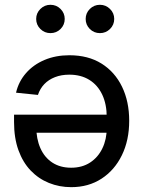

<svg xmlns="http://www.w3.org/2000/svg" viewBox="-20 -771 600 801"><path d="M269.5 -540.5Q347.7 -540.5 403.3 -505.9Q459 -471.2 489 -409.4Q519 -347.7 519 -267.1Q519 -186 488.5 -123.5Q458 -61 403.6 -25.6Q349.1 9.8 277.3 9.8Q227.5 9.8 184.1 -7.8Q140.6 -25.4 107.9 -59.6Q75.2 -93.8 56.9 -144.5Q38.6 -195.3 38.6 -261.7V-292.5H467.3V-217.3H88.9L131.3 -242.7Q131.3 -191.9 148.4 -153.1Q165.5 -114.3 198.2 -92.8Q231 -71.3 276.9 -71.3Q322.8 -71.3 356 -93Q389.2 -114.7 407.2 -152.3Q425.3 -189.9 425.3 -236.8V-281.7Q425.3 -336.4 406.5 -376.2Q387.7 -416 352.8 -437.7Q317.9 -459.5 269 -459.5Q235.8 -459.5 209.5 -449.2Q183.1 -439 165 -420.2Q147 -401.4 138.2 -375L46.9 -384.3Q57.6 -430.7 88.6 -466.1Q119.6 -501.5 166 -521Q212.4 -540.5 269.5 -540.5ZM397 -632.8Q372.1 -632.8 354.7 -650.1Q337.4 -667.5 337.4 -691.9Q337.4 -716.3 354.7 -733.6Q372.1 -751 397 -751Q421.4 -751 439 -733.6Q456.5 -716.3 456.5 -691.9Q456.5 -667.5 439 -650.1Q421.4 -632.8 397 -632.8ZM190.4 -632.8Q166 -632.8 148.4 -650.1Q130.9 -667.5 130.9 -691.9Q130.9 -716.3 148.4 -733.6Q166 -751 190.4 -751Q215.3 -751 232.7 -733.6Q250 -716.3 250 -691.9Q250 -667.5 232.7 -650.1Q215.3 -632.8 190.4 -632.8Z"/></svg>

Font: Inter Cardless Tabular
Style: Regular
Weight: 400
Designer: Rasmus Andersson
Foundry: rsms
Version: Version 4.000;git-4fc901f